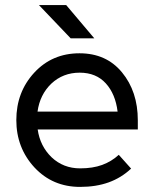

<svg xmlns="http://www.w3.org/2000/svg" viewBox="-20 -721 593 753"><path d="M520.5 -213.3V-249Q520.5 -362.2 458.2 -437.5Q396.7 -512 291.8 -512Q184.5 -512 114.3 -436Q44 -359.8 44 -250Q44 -141.2 115.2 -64.2Q186.2 12 294.2 12Q356.8 12 406.3 -5.8Q455.8 -23.7 494.2 -59.8L445.8 -113.8Q417.5 -87.7 380.7 -74.2Q343.8 -60.7 294.2 -60.7Q228.3 -60.7 182.2 -104.3Q137 -148.2 127.8 -213.3ZM292.5 -436Q357 -436 395 -394Q432.7 -352.5 441.2 -283.3H127.2Q136.3 -349.8 181.3 -393Q227.2 -436 292.5 -436ZM257.2 -570.7H349.8L239.7 -701H132.8Z"/></svg>

Font: Unageo Variable
Style: Regular
Weight: 300
Designer: Richard Sepsi
Foundry: Richard Sepsi
Version: Version 2.200